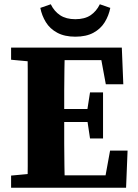

<svg xmlns="http://www.w3.org/2000/svg" viewBox="-20 -880 646 900"><path d="M32 0V-57L173 -70H188V0ZM108 0Q110 -51 110 -101.5Q110 -152 110 -204Q110 -256 110 -307V-350Q110 -401 110 -452.5Q110 -504 110 -555.5Q110 -607 108 -657H284Q283 -608 282 -556.5Q281 -505 281 -453.5Q281 -402 281 -350V-311Q281 -258 281 -206Q281 -154 282 -102.5Q283 -51 284 0ZM199 0V-58H505L469 -26L496 -174H578L571 0ZM195 -308V-369H420V-308ZM402 -231 387 -331V-351L402 -447H463V-231ZM32 -600V-657H188V-587H173ZM476 -485 449 -631 486 -598H199V-657H551L558 -485ZM169 -843 218 -860Q234 -827 262 -808.5Q290 -790 333 -790Q377 -790 404.5 -808.5Q432 -827 448 -860L497 -843Q490 -807 471 -776Q452 -745 418 -726.5Q384 -708 333 -708Q283 -708 248.5 -726.5Q214 -745 195 -776Q176 -807 169 -843Z"/></svg>

Font: Source Serif 4 18pt
Style: Bold
Weight: 700
Designer: Frank Grießhammer
Foundry: Adobe Systems Incorporated
Version: Version 4.004;hotconv 1.0.116;makeotfexe 2.5.65601